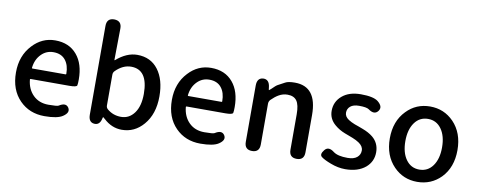

<svg xmlns="http://www.w3.org/2000/svg" viewBox="-67 -1116 3611 1448"><g transform="rotate(10 1738.5 -392.0)"><path d="M316 13Q201 13 126 -63Q48 -142 48 -275Q48 -403 126 -486Q198 -564 299 -564Q406 -564 466 -492Q524 -423 524 -304Q524 -273 521 -259Q518 -245 462 -245H166Q161 -245 161 -240Q168 -167 213.5 -122Q259 -77 331 -77Q399 -77 409 -84Q459 -116 482 -82Q505 -47 455 -14Q415 13 316 13ZM161 -330Q160 -325 165 -325H419Q424 -325 424 -330Q424 -396 392.5 -435Q361 -474 301 -474Q247 -474 209 -436Q168 -395 161 -330Z M908 13Q831 13 769 -45Q756 -57 754.5 -57Q753 -57 751 -49Q740 8 696 4Q652 0 652 -58V-737Q652 -797 709 -797Q767 -796 766 -736L763 -497Q763 -492 767 -495Q846 -564 927 -564Q1030 -564 1087.5 -488Q1145 -412 1145 -284Q1145 -148 1073 -65Q1006 13 908 13ZM1026 -282Q1026 -468 897 -468Q834 -468 779 -413Q767 -401 767 -384V-148Q767 -132 779 -121Q824 -82 886 -82Q948 -82 987 -135Q1026 -188 1026 -282Z M1510 13Q1395 13 1320 -63Q1242 -142 1242 -275Q1242 -403 1320 -486Q1392 -564 1493 -564Q1600 -564 1660 -492Q1718 -423 1718 -304Q1718 -273 1715 -259Q1712 -245 1656 -245H1360Q1355 -245 1355 -240Q1362 -167 1407.5 -122Q1453 -77 1525 -77Q1593 -77 1603 -84Q1653 -116 1676 -82Q1699 -47 1649 -14Q1609 13 1510 13ZM1355 -330Q1354 -325 1359 -325H1613Q1618 -325 1618 -330Q1618 -396 1586.5 -435Q1555 -474 1495 -474Q1441 -474 1403 -436Q1362 -395 1355 -330Z M1904 0Q1846 0 1846 -60V-491Q1846 -550 1893 -553Q1939 -555 1946 -497L1948 -481Q1949 -474 1950.5 -474Q1952 -474 1965 -486Q1996 -517 2008 -523Q2034 -537 2060 -551Q2082 -564 2134 -564Q2303 -564 2303 -346V-60Q2303 0 2246 0Q2188 0 2188 -60V-332Q2188 -403 2166 -434Q2144 -465 2095 -465Q2059 -465 2027 -446Q2000 -430 1973 -403Q1961 -390 1961 -372V-60Q1961 0 1904 0Z M2619 13Q2564 13 2507 -9Q2454 -29 2432 -46.5Q2410 -64 2439 -100Q2467 -136 2514 -99Q2547 -74 2622 -74Q2670 -74 2694.5 -94.5Q2719 -115 2719 -147.5Q2719 -180 2683 -204Q2662 -218 2634 -229Q2605 -240 2601.5 -241.5Q2598 -243 2571 -253Q2527 -270 2493 -299Q2443 -341 2443 -403Q2443 -473 2496 -518.5Q2549 -564 2639 -564Q2735 -564 2771 -536Q2818 -498 2791 -463Q2764 -428 2716 -463Q2698 -476 2641 -476Q2597 -476 2574.5 -457Q2552 -438 2552 -408Q2552 -378 2584 -357Q2604 -344 2632 -333Q2660 -323 2663 -322Q2666 -321 2695 -310Q2744 -292 2776 -266Q2828 -223 2828 -152.5Q2828 -82 2775 -36Q2717 13 2619 13Z M2990 -62Q2911 -143 2911 -275Q2911 -407 2990 -488Q3063 -564 3170 -564Q3277 -564 3351 -488Q3429 -407 3429 -275Q3429 -143 3351 -62Q3277 13 3170 13Q3063 13 2990 -62ZM3068 -134Q3106 -81 3170.5 -81Q3235 -81 3273 -134Q3311 -187 3311 -275Q3311 -363 3273 -416Q3235 -469 3170.5 -469Q3106 -469 3068 -416Q3030 -363 3030 -275Q3030 -187 3068 -134Z"/></g></svg>

Font: Resource Han Rounded CN Medium
Style: Regular
Weight: 500
Designer: Cyano Hao (round all glyphs); Ryoko NISHIZUKA 西塚涼子 (kana, bopomofo & ideographs); Paul D. Hunt (Latin, Greek & Cyrillic)
Foundry: Cyano Hao
Version: 0.990